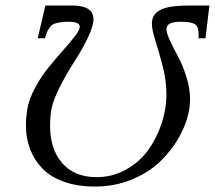

<svg xmlns="http://www.w3.org/2000/svg" viewBox="-20 -666 781 698"><path d="M229 -586.9Q189.5 -586.9 171.9 -576.7Q154.3 -566.4 143.1 -526.9H117.2L145 -646H241.2Q319.8 -646 319.8 -596.2Q319.8 -570.8 298.6 -527.1Q277.3 -483.4 250.7 -442.6Q224.1 -401.9 198.7 -352.3Q173.3 -302.7 167 -269Q162.1 -242.7 162.1 -208Q162.1 -123.5 206.3 -72.8Q250.5 -22 331.1 -22Q388.2 -22 437 -48.8Q485.8 -75.7 517.6 -119.1Q549.3 -162.6 567.1 -216.1Q585 -269.5 585 -324.2Q585 -372.1 571.8 -423.6Q558.6 -475.1 545.4 -516.4Q532.2 -557.6 532.2 -580.1Q532.2 -613.8 562.5 -629.9Q592.8 -646 669.9 -646H741.2L727.1 -526.9H701.2Q702.1 -531.7 702.1 -542Q702.1 -569.8 688 -578.4Q673.8 -586.9 636.2 -586.9Q585 -586.9 585 -560.1Q585 -545.9 598.4 -517.3Q611.8 -488.8 627.9 -459.2Q644 -429.7 657.5 -387.2Q670.9 -344.7 670.9 -306.2Q670.9 -287.1 668 -269Q659.2 -217.8 631.8 -168.7Q604.5 -119.6 562.3 -78.9Q520 -38.1 458 -12.9Q396 12.2 325.2 12.2Q261.7 12.2 212.9 -5.1Q164.1 -22.5 134.3 -53.2Q104.5 -84 89.4 -123.8Q74.2 -163.6 74.2 -210.9Q74.2 -235.8 79.1 -269Q85.9 -307.1 108.2 -348.1Q130.4 -389.2 157.2 -421.9Q184.1 -454.6 209.7 -483.4Q235.4 -512.2 252.7 -534.7Q270 -557.1 270 -568.8Q270 -586.9 229 -586.9Z"/></svg>

Font: Common Serif Medium
Style: Italic
Weight: 500
Italic angle: -12°
Designer: Philipp H. Poll, Khaled Hosny
Foundry: Stefan Peev, Context Ltd.
Version: Version 1.026